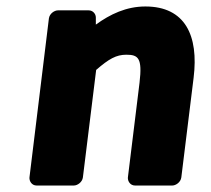

<svg xmlns="http://www.w3.org/2000/svg" viewBox="-20 -548 652 593"><path d="M71 0C70 11 78 25 93 25H208C219 25 234 15 236 0L277 -332C316 -366 339 -379 370 -379C407 -379 420 -369 411 -293L375 0C374 11 382 25 397 25H512C523 25 538 15 540 0L578 -308C594 -438 552 -528 429 -528C370 -528 320 -504 276 -472V-494C276 -505 267 -516 254 -516H159C148 -516 133 -506 131 -491Z"/></svg>

Font: Falling Sky
Style: BlkObl
Weight: 900
Designer: Paul D. Hunt
Foundry: Adobe Systems Incorporated
Version: Version 1.02